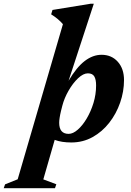

<svg xmlns="http://www.w3.org/2000/svg" viewBox="-152 -732 686 1004"><path d="M142.5 231.5 135.5 252H-132.5L-125.5 232L-59.5 205.5L177 -605.5Q153.5 -633.5 115.5 -657L122.5 -680L322 -712.5H338.5L206.5 -309.5Q248.5 -380.5 291 -413Q333.5 -445.5 379 -445.5Q431.5 -445.5 464 -409Q496.5 -372.5 496.5 -313.5Q496.5 -253.5 476.2 -195.2Q456 -137 419.2 -90Q382.5 -43 332 -15Q281.5 13 221 13Q170 13 134 -0.5L74.5 206ZM167 -152Q162 -131 159.8 -116Q157.5 -101 157.5 -90Q157.5 -32 207 -32Q229.5 -32 254.5 -53.8Q279.5 -75.5 301.2 -112Q323 -148.5 336.8 -193.5Q350.5 -238.5 350.5 -285.5Q350.5 -316.5 341 -332.5Q331.5 -348.5 307.5 -348.5Q283.5 -348.5 256.2 -322.8Q229 -297 206.5 -257.8Q184 -218.5 174 -179.5Z"/></svg>

Font: Newsreader 16pt
Style: Bold Italic
Weight: 700
Italic angle: -17°
Designer: Hugues Gentile
Foundry: Production Type
Version: Version 1.003; ttfautohint (v1.8.3)